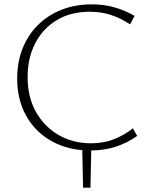

<svg xmlns="http://www.w3.org/2000/svg" viewBox="-20 -685 693 883"><path d="M362 178 358 -10H400L396 178ZM395 7Q296 7 220 -34.5Q144 -76 101.5 -150.5Q59 -225 59 -324Q59 -400 84 -462.5Q109 -525 155 -570.5Q201 -616 264 -640.5Q327 -665 402 -665Q458 -665 507 -651Q556 -637 599 -612L578 -573Q536 -601 491 -616Q446 -631 392 -631Q306 -631 242 -593Q178 -555 142.5 -487Q107 -419 107 -330Q107 -239 145 -171Q183 -103 249 -64.5Q315 -26 399 -26Q456 -26 503.5 -44.5Q551 -63 591 -95L611 -60Q564 -27 511.5 -10Q459 7 395 7Z"/></svg>

Font: Ysabeau Infant ExtraLight
Style: Regular
Weight: 250
Designer: Christian Thalmann (Catharsis Fonts)
Version: Version 2.001;gftools[0.9.30]; featfreeze: ss01,ss02,lnum